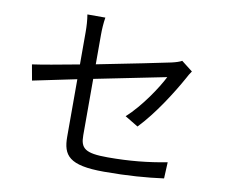

<svg xmlns="http://www.w3.org/2000/svg" viewBox="-84 -877 1169 999"><g transform="rotate(10 500.0 -377.5)"><path d="M886 -575 827 -621C815 -614 796 -608 774 -603C732 -594 557 -558 387 -525V-681C387 -710 389 -744 394 -773H299C304 -744 306 -711 306 -681V-510C200 -490 105 -473 60 -467L75 -384L306 -432V-129C306 -30 340 18 526 18C651 18 751 10 840 -2L844 -88C744 -69 648 -59 532 -59C412 -59 387 -81 387 -150V-448L765 -524C735 -464 662 -354 587 -286L657 -244C737 -327 816 -452 862 -535C868 -548 879 -565 886 -575Z"/></g></svg>

Font: Noto Sans Mono CJK HK
Style: Regular
Weight: 400
Designer: Ryoko NISHIZUKA 西塚涼子 (kana, bopomofo & ideographs); Paul D. Hunt (Latin, Greek & Cyrillic); Sandoll Communications 산돌커뮤니
Foundry: Adobe
Version: Version 2.004;hotconv 1.0.118;makeotfexe 2.5.65603